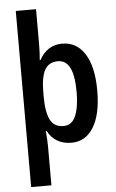

<svg xmlns="http://www.w3.org/2000/svg" viewBox="-64 -854 656 1086"><g transform="rotate(-5 264.0 -311.0)"><path d="M488 -322Q488 -188 443 -114.5Q398 -41 318 -41Q271 -41 237 -61Q203 -81 183 -119H178Q180 -95 181.5 -73.5Q183 -52 183 -36V189H68V-811H183V-612Q183 -568 179 -522H183Q228 -604 313 -604Q395 -604 441.5 -531Q488 -458 488 -322ZM371 -322Q371 -417 348.5 -462Q326 -507 280 -507Q229 -507 206 -466.5Q183 -426 183 -338V-316Q183 -226 205.5 -182.5Q228 -139 281 -139Q329 -139 350 -189.5Q371 -240 371 -322Z"/></g></svg>

Font: Noto Sans Tamil UI Condensed SemiBold
Style: Regular
Weight: 600
Width: 3
Designer: Jelle Bosma - Monotype Design Team
Foundry: Monotype Imaging Inc.
Version: Version 2.004; ttfautohint (v1.8.4.7-5d5b)